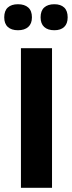

<svg xmlns="http://www.w3.org/2000/svg" viewBox="-26 -888 340 908"><path d="M73 0V-660H220V0ZM231 -745Q200 -745 183 -760.5Q166 -776 166 -806Q166 -837 183 -852.5Q200 -868 231 -868Q261 -868 277.5 -852.5Q294 -837 294 -806Q294 -776 277.5 -760.5Q261 -745 231 -745ZM59 -745Q28 -745 11 -760.5Q-6 -776 -6 -806Q-6 -837 11 -852.5Q28 -868 59 -868Q90 -868 107.5 -852.5Q125 -837 125 -806Q125 -776 107.5 -760.5Q90 -745 59 -745Z"/></svg>

Font: Bricolage Grotesque
Style: Bold
Weight: 700
Designer: Mathieu Triay
Foundry: Atelier Triay
Version: Version 1.001;gftools[0.9.33.dev8+g029e19f]